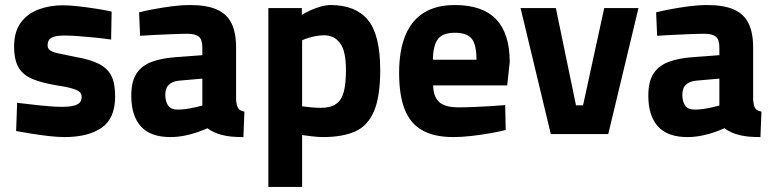

<svg xmlns="http://www.w3.org/2000/svg" viewBox="-20 -532 3075 762"><path d="M236 12Q209 12 174 8Q139 4 104.5 -1.5Q70 -7 44 -12L48 -124Q75 -121 108.5 -117Q142 -113 173.5 -110.5Q205 -108 223 -108Q255 -108 272.5 -112.5Q290 -117 297 -125.5Q304 -134 304 -147Q304 -158 297.5 -165.5Q291 -173 269 -180Q247 -187 201 -194Q147 -203 110 -218Q73 -233 54.5 -263Q36 -293 36 -348Q36 -406 62.5 -442Q89 -478 133 -494.5Q177 -511 229 -511Q256 -511 291 -507Q326 -503 361.5 -497.5Q397 -492 423 -486L421 -375Q395 -379 360 -382.5Q325 -386 292.5 -388.5Q260 -391 239 -391Q210 -391 195 -386.5Q180 -382 174.5 -373.5Q169 -365 169 -351Q169 -340 177.5 -333Q186 -326 210 -320.5Q234 -315 280 -306Q338 -296 372.5 -278.5Q407 -261 422 -231Q437 -201 437 -150Q437 -62 383.5 -25Q330 12 236 12Z M656 12Q577 12 539 -30.5Q501 -73 501 -152Q501 -209 522 -240.5Q543 -272 582 -286.5Q621 -301 676 -305L783 -313V-344Q783 -376 768.5 -387Q754 -398 724 -398Q700 -398 666 -396.5Q632 -395 597 -393.5Q562 -392 536 -390L532 -483Q555 -489 589.5 -495.5Q624 -502 662 -507Q700 -512 735 -512Q800 -512 840 -494.5Q880 -477 898.5 -440Q917 -403 917 -344V-136Q919 -114 924.5 -103.5Q930 -93 950 -89L946 12Q918 12 897.5 10Q877 8 859 3Q844 -1 830.5 -7Q817 -13 803 -23Q788 -16 764 -7.5Q740 1 712 6.5Q684 12 656 12ZM685 -97Q701 -97 719 -99.5Q737 -102 754 -106Q771 -110 783 -113V-220L692 -212Q666 -210 651 -196.5Q636 -183 636 -156Q636 -130 647 -113.5Q658 -97 685 -97Z M1045 210V-500H1178V-473Q1192 -482 1212 -491Q1232 -500 1253 -506Q1274 -512 1292 -512Q1391 -512 1440 -453Q1489 -394 1489 -254Q1489 -148 1464 -90Q1439 -32 1389 -10Q1339 12 1262 12Q1242 12 1218 9Q1194 6 1179 4V210ZM1252 -104Q1292 -104 1314 -119.5Q1336 -135 1344.5 -168Q1353 -201 1353 -254Q1353 -330 1329.5 -361Q1306 -392 1266 -392Q1251 -392 1234.5 -389Q1218 -386 1203.5 -381.5Q1189 -377 1179 -372V-110Q1193 -108 1215 -106Q1237 -104 1252 -104Z M1779 12Q1704 12 1656.5 -14.5Q1609 -41 1586.5 -97Q1564 -153 1564 -243Q1564 -332 1589 -392Q1614 -452 1663 -482Q1712 -512 1785 -512Q1895 -512 1949 -455.5Q2003 -399 2003 -286L1993 -193H1699Q1700 -148 1723 -127Q1746 -106 1800 -106Q1830 -106 1864.5 -107.5Q1899 -109 1931 -111Q1963 -113 1985 -115L1987 -16Q1963 -10 1927 -3.5Q1891 3 1852 7.5Q1813 12 1779 12ZM1698 -295H1871Q1871 -356 1851.5 -379Q1832 -402 1785 -402Q1737 -402 1718 -377Q1699 -352 1698 -295Z M2166 0 2046 -500H2186L2266 -114H2294L2378 -500H2514L2394 0Z M2708 12Q2629 12 2591 -30.5Q2553 -73 2553 -152Q2553 -209 2574 -240.5Q2595 -272 2634 -286.5Q2673 -301 2728 -305L2835 -313V-344Q2835 -376 2820.5 -387Q2806 -398 2776 -398Q2752 -398 2718 -396.5Q2684 -395 2649 -393.5Q2614 -392 2588 -390L2584 -483Q2607 -489 2641.5 -495.5Q2676 -502 2714 -507Q2752 -512 2787 -512Q2852 -512 2892 -494.5Q2932 -477 2950.5 -440Q2969 -403 2969 -344V-136Q2971 -114 2976.5 -103.5Q2982 -93 3002 -89L2998 12Q2970 12 2949.5 10Q2929 8 2911 3Q2896 -1 2882.5 -7Q2869 -13 2855 -23Q2840 -16 2816 -7.5Q2792 1 2764 6.5Q2736 12 2708 12ZM2737 -97Q2753 -97 2771 -99.5Q2789 -102 2806 -106Q2823 -110 2835 -113V-220L2744 -212Q2718 -210 2703 -196.5Q2688 -183 2688 -156Q2688 -130 2699 -113.5Q2710 -97 2737 -97Z"/></svg>

Font: Titillium Web SemiBold
Style: Regular
Weight: 600
Designer: Mohamed Gaber, Accademia di Belle Arti di Urbino
Foundry: Kief Type Foundry, Accademia di Belle Arti di Urbino
Version: Version 3.000; ttfautohint (v1.8.4)